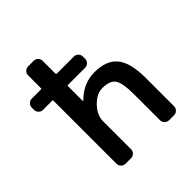

<svg xmlns="http://www.w3.org/2000/svg" viewBox="-199 -921 1048 1048"><g transform="rotate(-45 325.0 -397.0)"><path d="M66.4 -547.9Q52.7 -547.9 42.5 -558.1Q32.2 -568.4 32.2 -582V-599.6Q32.2 -614.3 42.5 -624.5Q52.7 -634.8 66.4 -634.8H138.7Q142.6 -634.8 142.6 -638.7V-738.3Q142.6 -752.9 152.8 -763.2Q163.1 -773.4 177.7 -773.4H220.7Q234.4 -773.4 244.6 -763.2Q254.9 -752.9 254.9 -738.3V-638.7Q254.9 -634.8 259.8 -634.8H392.6Q406.2 -634.8 416.5 -624.5Q426.8 -614.3 426.8 -599.6V-582Q426.8 -568.4 416.5 -558.1Q406.2 -547.9 392.6 -547.9H259.8Q254.9 -547.9 254.9 -543V-429.7Q254.9 -427.7 255.9 -427.2Q256.8 -426.8 257.8 -427.7Q324.2 -495.1 410.2 -495.1Q502 -495.1 544.4 -443.8Q586.9 -392.6 586.9 -273.4V-56.6Q586.9 -42 576.7 -31.7Q566.4 -21.5 552.7 -21.5H513.7Q499 -21.5 488.8 -31.7Q478.5 -42 478.5 -56.6V-253.9Q478.5 -344.7 458 -374Q437.5 -403.3 379.9 -403.3Q335.9 -403.3 295.4 -361.3Q254.9 -319.3 254.9 -273.4V-56.6Q254.9 -42 244.6 -31.7Q234.4 -21.5 220.7 -21.5H177.7Q163.1 -21.5 152.8 -31.7Q142.6 -42 142.6 -56.6V-543Q142.6 -547.9 138.7 -547.9Z"/></g></svg>

Font: Gen Jyuu GothicL Medium
Style: Regular
Weight: 500
Designer: [Source Han Sans]
Ryoko NISHIZUKA  (kana & ideographs); Paul D. Hunt (Latin, Greek & Cyrillic); Wenlong ZHANG  (bopomofo
Version: Version 1.002.20150607